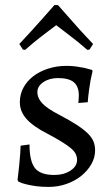

<svg xmlns="http://www.w3.org/2000/svg" viewBox="-20 -723 442 755"><path d="M171 12Q143 12 121.5 9Q100 6 84 2Q66 -2 52 -9L49 -16Q50 -24 52 -41Q54 -58 56 -78.5Q58 -99 59.5 -118.5Q61 -138 61 -150L96 -155Q96 -89 117.5 -62Q139 -35 193 -35Q231 -35 257 -52Q283 -69 283 -94Q283 -106 278 -117Q273 -128 259.5 -139.5Q246 -151 223.5 -165Q201 -179 167 -197Q110 -226 84 -255.5Q58 -285 58 -321Q58 -352 72 -378Q86 -404 110.5 -423Q135 -442 169 -453Q203 -464 242 -464Q262 -464 280 -461.5Q298 -459 312 -456Q328 -452 342 -448L344 -443Q340 -426 336 -407Q333 -390 330 -368Q327 -346 325 -321L288 -318Q288 -324 289 -329Q289 -334 289.5 -338.5Q290 -343 290 -347Q290 -383 270.5 -399.5Q251 -416 208 -416Q174 -416 150.5 -400Q127 -384 127 -361Q127 -337 147 -316Q167 -295 214 -271Q254 -250 281 -232.5Q308 -215 324.5 -199Q341 -183 347.5 -167Q354 -151 354 -132Q354 -103 339 -77Q324 -51 299 -31Q274 -11 241 0.5Q208 12 171 12ZM56 -550Q80 -576 104.5 -602.5Q129 -629 149 -652Q172 -678 194 -703H208Q230 -678 253 -652Q273 -629 297 -602.5Q321 -576 346 -550L332 -528L323 -527Q288 -558 254.5 -583Q221 -608 201 -624Q180 -608 147.5 -583.5Q115 -559 79 -527L70 -528Z"/></svg>

Font: Alegreya
Style: Regular
Weight: 400
Designer: Juan Pablo del Peral
Foundry: Juan Pablo del Peral
Version: Version 1.003